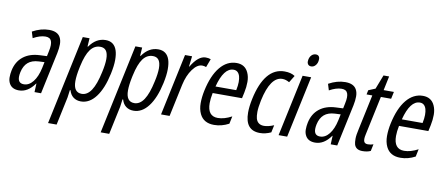

<svg xmlns="http://www.w3.org/2000/svg" viewBox="-80 -1066 3806 1639"><g transform="rotate(10 1823.0 -247.0)"><path d="M137.7 -450.7 121.1 -504.9Q193.4 -544.9 265.1 -544.9Q336.9 -544.9 361.8 -500.5Q376 -475.6 376 -439.7Q376 -403.8 367.2 -361.8L290 0H233.4L236.8 -74.2H234.4Q176.3 8.8 98.6 8.8Q40 8.8 16.1 -32.2Q2 -56.6 2 -87.2Q2 -117.7 8.3 -147.9Q24.9 -226.6 80.1 -270.3Q135.3 -314 222.2 -317.9L284.7 -320.8L293.5 -362.8Q300.8 -396.5 300.8 -418.5Q300.8 -440.4 295.4 -454.1Q284.2 -483.4 244.1 -483.4Q197.3 -483.4 137.7 -450.7ZM80.1 -106.9Q80.1 -49.8 131.3 -49.8Q176.3 -49.8 210.9 -93.5Q245.6 -137.2 262.2 -214.8L272.9 -266.6Q257.3 -266.1 222.7 -264.2Q164.6 -261.2 130.9 -232.2Q97.2 -203.1 85 -147Q80.1 -124 80.1 -106.9Z M755.4 -543Q829.1 -543 853 -471.2Q863.8 -438.5 863.8 -388.9Q863.8 -339.4 848.6 -268.1Q820.3 -135.7 765.1 -63Q710 9.8 636.2 9.8Q597.7 9.8 570.8 -10.5Q543.9 -30.8 533.2 -69.3H527.8Q521.5 -16.6 519 -3.9L467.3 240.2H393.1L557.6 -534.2H616.2L611.3 -461.9H616.2Q672.9 -543 755.4 -543ZM560.5 -153.3Q560.5 -55.2 631.8 -55.2Q680.2 -55.2 714.8 -107.7Q749.5 -160.2 772.5 -268.6Q788.1 -337.4 788.1 -383.8Q788.1 -408.2 783.7 -425.8Q771.5 -478.5 720 -478.5Q668.5 -478.5 634.3 -432.4Q600.1 -386.2 578.6 -286.1L575.2 -270.5Q560.5 -200.2 560.5 -153.3Z M1211.4 -543Q1285.2 -543 1309.1 -471.2Q1319.8 -438.5 1319.8 -388.9Q1319.8 -339.4 1304.7 -268.1Q1276.4 -135.7 1221.2 -63Q1166 9.8 1092.3 9.8Q1053.7 9.8 1026.9 -10.5Q1000 -30.8 989.3 -69.3H983.9Q977.5 -16.6 975.1 -3.9L923.3 240.2H849.1L1013.7 -534.2H1072.3L1067.4 -461.9H1072.3Q1128.9 -543 1211.4 -543ZM1016.6 -153.3Q1016.6 -55.2 1087.9 -55.2Q1136.2 -55.2 1170.9 -107.7Q1205.6 -160.2 1228.5 -268.6Q1244.1 -337.4 1244.1 -383.8Q1244.1 -408.2 1239.7 -425.8Q1227.5 -478.5 1176 -478.5Q1124.5 -478.5 1090.3 -432.4Q1056.2 -386.2 1034.7 -286.1L1031.2 -270.5Q1016.6 -200.2 1016.6 -153.3Z M1621.6 -544.9Q1647 -544.9 1666 -537.6L1638.7 -464.8Q1622.6 -471.7 1604 -471.7Q1561.5 -471.7 1521.7 -417.5Q1481.9 -363.3 1463.9 -280.3L1404.3 0H1330.1L1443.8 -534.7H1504.9L1494.1 -444.3H1497.6Q1557.6 -544.9 1621.6 -544.9Z M1790 9.8Q1699.7 9.8 1665.5 -61.5Q1646.5 -101.6 1646.5 -153.6Q1646.5 -205.6 1658.7 -263.2Q1687.5 -398.9 1747.6 -471.7Q1807.6 -544.4 1890.1 -544.4Q1963.4 -544.4 1992.2 -480.5Q2008.3 -445.3 2008.3 -400.9Q2008.3 -356.4 1998 -308.1L1986.8 -256.3H1732.4Q1722.2 -205.6 1722.2 -167.5Q1722.2 -54.2 1811.5 -54.2Q1867.2 -54.2 1932.1 -88.9L1918.5 -23.4Q1856.4 9.8 1790 9.8ZM1926.3 -315.4Q1935.1 -356.9 1935.1 -386.7Q1935.1 -416.5 1929.2 -437.5Q1915 -483.4 1874.5 -483.4Q1790 -483.4 1746.6 -315.4Z M2187.5 9.8Q2059.1 9.8 2059.1 -145.5Q2059.1 -196.8 2073.2 -264.2Q2102.5 -402.8 2160.9 -473.6Q2219.2 -544.4 2305.7 -544.4Q2361.8 -544.4 2396 -521L2358.9 -460.4Q2327.6 -478.5 2298.8 -478.5Q2194.8 -478.5 2149.4 -265.1Q2136.2 -200.7 2136.2 -163.8Q2136.2 -127 2142.1 -106.4Q2157.2 -56.2 2211.9 -56.2Q2248 -56.2 2297.4 -76.7L2283.7 -12.7Q2235.4 9.8 2187.5 9.8Z M2507.8 -719.7Q2523.4 -733.9 2543.5 -733.9Q2563.5 -733.9 2571.8 -719.7Q2576.7 -710.9 2576.7 -700.2Q2576.7 -661.6 2554.7 -640.6Q2540 -626 2520.3 -626Q2500.5 -626 2491.2 -640.6Q2485.4 -649.9 2485.4 -660.2Q2485.4 -698.2 2507.8 -719.7ZM2423.3 0H2349.1L2462.9 -534.7H2537.1Z M2705.1 -450.7 2688.5 -504.9Q2760.7 -544.9 2832.5 -544.9Q2904.3 -544.9 2929.2 -500.5Q2943.4 -475.6 2943.4 -439.7Q2943.4 -403.8 2934.6 -361.8L2857.4 0H2800.8L2804.2 -74.2H2801.8Q2743.7 8.8 2666 8.8Q2607.4 8.8 2583.5 -32.2Q2569.3 -56.6 2569.3 -87.2Q2569.3 -117.7 2575.7 -147.9Q2592.3 -226.6 2647.5 -270.3Q2702.6 -314 2789.6 -317.9L2852.1 -320.8L2860.8 -362.8Q2868.2 -396.5 2868.2 -418.5Q2868.2 -440.4 2862.8 -454.1Q2851.6 -483.4 2811.5 -483.4Q2764.6 -483.4 2705.1 -450.7ZM2647.5 -106.9Q2647.5 -49.8 2698.7 -49.8Q2743.7 -49.8 2778.3 -93.5Q2813 -137.2 2829.6 -214.8L2840.3 -266.6Q2824.7 -266.1 2790 -264.2Q2731.9 -261.2 2698.2 -232.2Q2664.6 -203.1 2652.3 -147Q2647.5 -124 2647.5 -106.9Z M3080.6 -135.3Q3075.2 -111.3 3075.2 -96.7Q3075.2 -82 3078.6 -73.7Q3085.9 -55.2 3112.1 -55.2Q3138.2 -55.2 3160.2 -63.5L3147.5 -3.9Q3119.1 9.8 3076.2 9.8Q3019.5 9.8 3005.9 -35.2Q3001 -52.7 3001 -84Q3001 -115.2 3013.7 -169.9L3078.1 -472.7H3028.3L3036.1 -510.3L3095.2 -534.7L3142.6 -657.2H3191.4L3165.5 -534.2H3254.4L3241.2 -472.7H3152.3Z M3405.3 9.8Q3314.9 9.8 3280.8 -61.5Q3261.7 -101.6 3261.7 -153.6Q3261.7 -205.6 3273.9 -263.2Q3302.7 -398.9 3362.8 -471.7Q3422.9 -544.4 3505.4 -544.4Q3578.6 -544.4 3607.4 -480.5Q3623.5 -445.3 3623.5 -400.9Q3623.5 -356.4 3613.3 -308.1L3602.1 -256.3H3347.7Q3337.4 -205.6 3337.4 -167.5Q3337.4 -54.2 3426.8 -54.2Q3482.4 -54.2 3547.4 -88.9L3533.7 -23.4Q3471.7 9.8 3405.3 9.8ZM3541.5 -315.4Q3550.3 -356.9 3550.3 -386.7Q3550.3 -416.5 3544.4 -437.5Q3530.3 -483.4 3489.7 -483.4Q3405.3 -483.4 3361.8 -315.4Z"/></g></svg>

Font: Open Sans Hebrew Condensed
Style: Italic
Weight: 400
Width: 3
Italic angle: -12°
Foundry: Ascender Corporation, Yanek Iontef
Version: Version 2.001;PS 002.001;hotconv 1.0.70;makeotf.lib2.5.58329